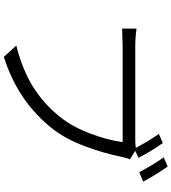

<svg xmlns="http://www.w3.org/2000/svg" viewBox="36 -931 928 1040"><g transform="rotate(90 500.0 -411.0)"><path d="M835 -697.3 796.9 -679.7 842.8 -651.4Q836.9 -638.7 829.1 -603.5Q809.6 -506.8 771.5 -405.3Q733.4 -303.7 679.7 -234.4Q531.2 -43.9 288.1 32.2L226.6 -35.2Q364.3 -70.3 457 -130.4Q549.8 -190.4 617.2 -277.3Q668 -341.8 703.6 -436.5Q739.3 -531.2 750 -611.3H231.4Q210.9 -611.3 134.8 -608.4V-686.5Q182.6 -679.7 231.4 -679.7H740.2Q759.8 -679.7 781.2 -682.6Q743.2 -753.9 705.1 -807.6L754.9 -829.1Q804.7 -756.8 835 -697.3ZM832 -834 881.8 -855.5Q920.9 -800.8 963.9 -722.7L913.1 -701.2Q860.4 -796.9 832 -834Z"/></g></svg>

Font: Gen Shin Gothic Monospace Normal
Style: Regular
Weight: 350
Designer: [Source Han Sans]
Ryoko NISHIZUKA  (kana & ideographs); Paul D. Hunt (Latin, Greek & Cyrillic); Wenlong ZHANG  (bopomofo
Version: Version 1.002.20150607